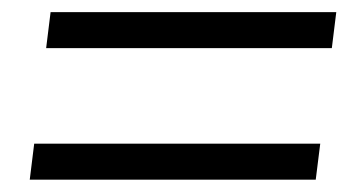

<svg xmlns="http://www.w3.org/2000/svg" viewBox="-20 -453 596 315"><path d="M55.7 -374H524.4L531.7 -433.1H63ZM28.8 -158.2H498L505.4 -217.3H36.1Z"/></svg>

Font: Guggenheim Sans Display Light
Style: Italic
Weight: 300
Italic angle: -7°
Designer: Modified by Tom Baber under direction of Pentagram Design 2023
Foundry: rsms
Version: Version 1.001;Glyphs 3.1.2 (3151)